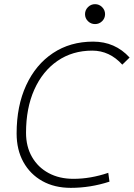

<svg xmlns="http://www.w3.org/2000/svg" viewBox="-20 -906 652 936"><path d="M325.2 9.8Q245.6 9.8 186.3 -23.4Q127 -56.6 94 -116.2Q61 -175.8 61 -255.4Q61 -389.6 107.7 -490.5Q154.3 -591.3 238.3 -647.2Q322.3 -703.1 434.1 -703.1Q541 -703.1 611.8 -625.5L576.2 -590.8Q514.2 -659.2 429.7 -659.2Q333 -659.2 260.3 -609.1Q187.5 -559.1 147.2 -469Q106.9 -378.9 106.9 -258.8Q106.9 -191.4 136 -140.9Q165 -90.3 217 -62.3Q269 -34.2 338.4 -34.2Q421.4 -34.2 507.8 -63.5L513.7 -20.5Q420.9 9.8 325.2 9.8ZM443.4 -788.6Q423.3 -788.6 408.9 -802.7Q394.5 -816.9 394.5 -836.9Q394.5 -856.9 408.9 -871.3Q423.3 -885.7 443.4 -885.7Q463.4 -885.7 477.8 -871.3Q492.2 -856.9 492.2 -836.9Q492.2 -816.9 477.8 -802.7Q463.4 -788.6 443.4 -788.6Z"/></svg>

Font: CaskaydiaCove NF ExtraLight
Style: Italic
Weight: 200
Italic angle: -10°
Designer: Aaron Bell
Foundry: Saja Typeworks
Version: Version 2111.001; VTT 6.35;Nerd Fonts 3.2.1